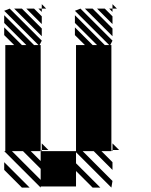

<svg xmlns="http://www.w3.org/2000/svg" viewBox="-25 -879 712 905"><path d="M166.7 5.2 -5.2 -166.7H0V-666.7H41.7L-5.2 -713.5V-750L78.1 -666.7H99L-5.2 -770.8V-807.3L135.4 -666.7H156.2L-5.2 -828.1L20.8 -838.5L171.9 -687.5L161.5 -666.7H166.7V-171.9H171.9V-166.7L166.7 -171.9V-166.7H328.1H333.3V-666.7H375L328.1 -713.5V-750L411.5 -666.7H432.3L328.1 -770.8V-807.3L468.8 -666.7H489.6L328.1 -828.1L354.2 -838.5L505.2 -687.5L494.8 -666.7H500V-171.9H505.2V-166.7L500 -171.9V-166.7H453.1L505.2 -114.6V-78.1L416.7 -166.7H364.6L505.2 -26L500 5.2L333.3 -161.5V-109.4L447.9 5.2H411.5L333.3 -72.9V0H166.7ZM78.1 5.2 -5.2 -78.1V-114.6L114.6 5.2ZM505.2 -822.9 489.6 -838.5H505.2ZM505.2 -765.6 432.3 -838.5H468.8L505.2 -802.1ZM505.2 -708.3 375 -838.5H411.5L505.2 -744.8ZM171.9 -822.9 156.2 -838.5H171.9ZM171.9 -765.6 99 -838.5H135.4L171.9 -802.1ZM171.9 -708.3 41.7 -838.5H78.1L171.9 -744.8ZM505.2 -171.9H536.5L505.2 -203.1ZM171.9 -171.9H203.1L171.9 -203.1ZM505.2 -838.5H526L505.2 -859.4ZM171.9 -838.5H192.7L171.9 -859.4ZM166.7 -31.2V-83.3L83.3 -166.7H31.2ZM166.7 -119.8V-166.7H119.8Z"/></svg>

Font: 0xA000-Monochrome
Style: Monochrome
Weight: 400
Version: Version 0.1